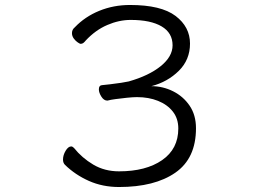

<svg xmlns="http://www.w3.org/2000/svg" viewBox="-20 -733 1040 771"><path d="M588 -387Q634 -387 675 -366.5Q716 -346 741.5 -308.5Q767 -271 767 -218Q767 -97 684 -39.5Q601 18 458 18Q392 18 337 -6.5Q282 -31 241 -71Q233 -79 233 -92Q233 -110 243.5 -127.5Q254 -145 266 -145Q271 -145 277 -139Q309 -99 354.5 -72Q400 -45 458 -45Q566 -45 631 -90Q696 -135 696 -217Q696 -257 674 -285Q652 -313 614.5 -328Q577 -343 530 -343Q515 -343 490 -340.5Q465 -338 443.5 -335Q422 -332 416 -330Q415 -330 413.5 -329.5Q412 -329 411 -329Q397 -329 387 -345Q377 -361 377 -374Q377 -390 389 -391Q399 -392 421.5 -394.5Q444 -397 466.5 -400.5Q489 -404 497 -406Q578 -429 625.5 -467.5Q673 -506 673 -551Q673 -601 629 -627Q585 -653 505 -653Q458 -653 410.5 -632.5Q363 -612 324 -570Q322 -567 316.5 -562Q311 -557 303 -557Q301 -557 292.5 -562.5Q284 -568 276.5 -578Q269 -588 269 -600Q269 -614 280 -623Q321 -666 378.5 -689.5Q436 -713 502 -713Q627 -713 685 -669Q743 -625 743 -558Q743 -493 698 -448.5Q653 -404 588 -387Z"/></svg>

Font: Moon Stars Kai T HW
Style: Regular
Weight: 400
Designer: GuiWonder
Version: Version 1.101